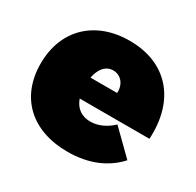

<svg xmlns="http://www.w3.org/2000/svg" viewBox="-127 -698 868 849"><g transform="rotate(30 307.0 -273.5)"><path d="M307 -555C131 -555 15 -444 15 -271C15 -102 126 8 313 8C419 8 503 -28 561 -92L444 -207C410 -175 371 -158 333 -158C289 -158 257 -180 242 -223H598C610 -425 498 -555 307 -555ZM373 -327H237C246 -373 270 -405 309 -405C348 -405 376 -372 373 -327Z"/></g></svg>

Font: Montserrat arm Black
Style: Regular
Weight: 900
Designer: Julieta Ulanovsky
Foundry: Julieta Ulanovsky
Version: Version 6.000;PS 006.000;hotconv 1.0.88;makeotf.lib2.5.64775